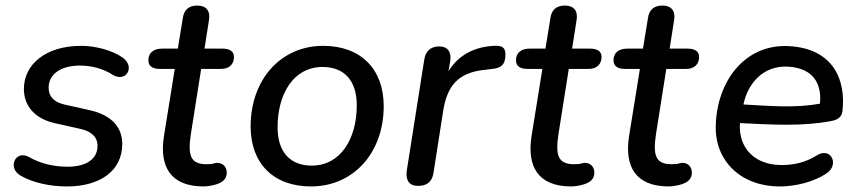

<svg xmlns="http://www.w3.org/2000/svg" viewBox="-20 -662 3089 691"><path d="M221 9C340 9 420 -47 420 -144C420 -207 378 -248 305 -265L211 -286C172 -295 155 -317 155 -346C155 -394 197 -426 268 -426C312 -426 353 -414 387 -392C436 -364 467 -424 421 -455C384 -481 324 -497 272 -497C143 -497 66 -429 66 -342C66 -279 107 -235 176 -219L270 -198C309 -189 331 -169 331 -137C331 -90 291 -62 223 -62C174 -62 126 -73 84 -97C35 -124 6 -57 54 -30C97 -5 158 9 221 9Z M713 9C725 9 745 6 760 1C780 -6 797 -17 796 -43C795 -61 783 -76 761 -76C749 -75 750 -71 723 -71C666 -71 655 -102 667 -180L704 -414H776C805 -414 822 -431 822 -457C822 -477 807 -487 781 -487H716L732 -589C738 -623 722 -642 690 -642C660 -642 642 -627 638 -597L620 -487H563C533 -487 514 -472 514 -445C514 -424 529 -414 555 -414H609L570 -172C553 -63 593 9 713 9Z M1099 9C1252 9 1361 -112 1361 -280C1361 -413 1279 -497 1143 -497C990 -497 882 -375 882 -207C882 -74 964 9 1099 9ZM1102 -66C1025 -66 979 -114 979 -204C979 -325 1037 -421 1141 -421C1218 -421 1264 -373 1264 -283C1264 -163 1206 -66 1102 -66Z M1484 7C1517 7 1535 -8 1540 -39L1575 -263C1589 -350 1626 -402 1728 -411L1751 -414C1785 -417 1799 -431 1799 -465C1799 -489 1790 -499 1758 -497C1688 -494 1628 -463 1594 -405L1600 -440C1606 -475 1591 -495 1561 -495C1531 -495 1512 -479 1507 -448L1444 -48C1439 -13 1453 7 1484 7Z M2036 9C2048 9 2068 6 2083 1C2103 -6 2120 -17 2119 -43C2118 -61 2106 -76 2084 -76C2072 -75 2073 -71 2046 -71C1989 -71 1978 -102 1990 -180L2027 -414H2099C2128 -414 2145 -431 2145 -457C2145 -477 2130 -487 2104 -487H2039L2055 -589C2061 -623 2045 -642 2013 -642C1983 -642 1965 -627 1961 -597L1943 -487H1886C1856 -487 1837 -472 1837 -445C1837 -424 1852 -414 1878 -414H1932L1893 -172C1876 -63 1916 9 2036 9Z M2387 9C2399 9 2419 6 2434 1C2454 -6 2471 -17 2470 -43C2469 -61 2457 -76 2435 -76C2423 -75 2424 -71 2397 -71C2340 -71 2329 -102 2341 -180L2378 -414H2450C2479 -414 2496 -431 2496 -457C2496 -477 2481 -487 2455 -487H2390L2406 -589C2412 -623 2396 -642 2364 -642C2334 -642 2316 -627 2312 -597L2294 -487H2237C2207 -487 2188 -472 2188 -445C2188 -424 2203 -414 2229 -414H2283L2244 -172C2227 -63 2267 9 2387 9Z M2787 9C2842 9 2910 -7 2956 -39C3001 -70 2971 -134 2920 -103C2881 -78 2838 -68 2793 -68C2697 -68 2637 -128 2643 -219C2762 -213 2867 -207 2970 -226C2990 -230 3009 -237 3012 -262C3025 -376 2978 -487 2820 -496C2660 -505 2559 -368 2556 -208C2553 -84 2645 9 2787 9ZM2656 -286V-288C2672 -362 2727 -428 2818 -422C2907 -416 2938 -361 2931 -289C2838 -272 2751 -281 2656 -286Z"/></svg>

Font: SN Pro Medium
Style: Italic
Weight: 400
Italic angle: -9°
Designer: Tobias Whetton
Foundry: Supernotes
Version: Version 1.001;Glyphs 3.2 (3249)